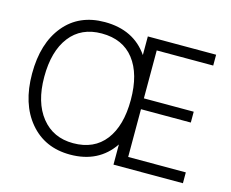

<svg xmlns="http://www.w3.org/2000/svg" viewBox="-98 -827 1175 975"><g transform="rotate(15 489.5 -340.0)"><path d="M114 -340Q114 -206 175.5 -129Q237 -52 342 -52Q452 -52 510.5 -128Q569 -204 569 -340Q569 -476 510 -552Q451 -628 340 -628Q232 -628 173 -551.5Q114 -475 114 -340ZM934 0H569V-106Q492 8 342 8Q209 8 129.5 -86.5Q50 -181 50 -340Q50 -500 127.5 -594Q205 -688 340 -688Q492 -688 569 -576V-674H928V-617H631V-365H893V-308H631V-57H934Z"/></g></svg>

Font: Hind Guntur Light
Style: Regular
Weight: 300
Designer: Manushi Parikh, Hitesh Malaviya
Foundry: Indian Type Foundry
Version: Version 1.002;PS 1.0;hotconv 1.0.86;makeotf.lib2.5.63406; tt